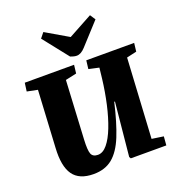

<svg xmlns="http://www.w3.org/2000/svg" viewBox="-171 -1119 1167 1270"><g transform="rotate(-20 412.0 -484.5)"><path d="M709 -74 791 -62 786 0H536L529 -12L566 -389H561Q529 -251 493 -162Q457 -73 404.5 -29.5Q352 14 271 14Q170 14 127 -47Q84 -108 92 -236L114 -636L40 -651L48 -710H395L388 -651L310 -634L288 -222Q284 -148 294.5 -122Q305 -96 341 -96Q376 -96 407 -133.5Q438 -171 463.5 -236.5Q489 -302 508 -386Q527 -470 538 -563L546 -635L474 -651L481 -710H818L811 -651L741 -635ZM249 -947 278 -983 437 -890 606 -982 631 -944 493 -793Q463 -760 433 -760Q422 -760 411 -763Q400 -766 389 -770Z"/></g></svg>

Font: Literata 36pt ExtraBold
Style: Italic
Weight: 800
Italic angle: -2°
Designer: Latin by Veronika Burian and Jose Scaglione. Greek by Irene Vlachou. Cyrillic by Vera Evstafieva
Foundry: TypeTogether
Version: Version 3.002